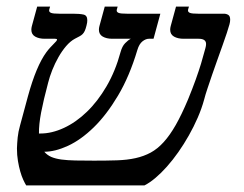

<svg xmlns="http://www.w3.org/2000/svg" viewBox="-20 -560 736 580"><path d="M344.2 -402.8Q349.1 -420.4 357.9 -429.4Q366.7 -438.5 375 -442.9H319.3Q301.8 -442.9 290.3 -449.5Q278.8 -456.1 278.8 -470.2Q278.8 -475.1 280.3 -481L296.4 -540H335.4L333 -531.7Q332.5 -530.8 332.5 -528.3Q332.5 -523.4 338.6 -521Q344.7 -518.6 363.3 -518.6H464.4L443.8 -442.9H429.7Q420.4 -442.9 410.4 -435.1Q400.4 -427.2 395 -409.2Q371.1 -329.1 336.4 -271Q301.8 -212.9 263.2 -175.3Q224.6 -137.7 185.5 -119.6Q146.5 -101.6 113.8 -101.6Q122.6 -91.3 135 -85.9Q147.5 -80.6 165.5 -78.1Q183.6 -75.7 207.8 -75.2Q231.9 -74.7 264.2 -74.7Q302.7 -74.7 333.5 -75.7Q364.3 -76.7 389.4 -82.3Q414.6 -87.9 435.3 -99.1Q456.1 -110.4 474.6 -130.9Q493.2 -151.4 511 -182.6Q528.8 -213.9 547.9 -259.3Q561.5 -292.5 571.3 -319.8Q581.1 -347.2 587.2 -367.4Q593.3 -387.7 596.4 -399.9Q599.6 -412.1 600.6 -415Q602.5 -421.4 602.5 -427.2Q602.5 -442.9 580.1 -442.9H534.7Q517.1 -442.9 505.6 -449.5Q494.1 -456.1 494.1 -470.2Q494.1 -475.1 495.6 -481L511.7 -540H550.8L548.3 -531.7Q547.9 -530.8 547.9 -528.3Q547.9 -523.4 554 -521Q560.1 -518.6 578.6 -518.6H656.2Q663.6 -518.6 669.4 -515.1Q675.3 -511.7 675.3 -500.5Q675.3 -494.1 673.3 -486.8Q670.9 -477.5 665.3 -460.7Q659.7 -443.8 652.3 -423.1Q645 -402.3 636.7 -379.4Q628.4 -356.4 620.8 -334.2Q613.3 -312 606.7 -292.5Q600.1 -272.9 596.7 -259.3Q589.4 -232.4 577.4 -204.8Q565.4 -177.2 550.5 -150.9Q535.6 -124.5 518.8 -100.6Q502 -76.7 484.4 -56.9Q466.8 -37.1 449.5 -22.5Q432.1 -7.8 416.5 0H59.1Q55.2 -6.3 50.3 -16.8Q45.4 -27.3 41.3 -41.7Q37.1 -56.2 34.2 -73.7Q31.2 -91.3 31.2 -111.8Q31.7 -127.4 33.4 -144.8Q35.2 -162.1 40.5 -180.7L64.5 -269.5Q89.4 -360.4 120.1 -402.3Q126 -410.2 131.8 -416.5Q137.7 -422.9 142.3 -427.5Q147 -432.1 149.7 -435.3Q152.3 -438.5 152.3 -440.4Q152.3 -442.9 146.5 -442.9H115.2Q97.7 -442.9 86.2 -449.5Q74.7 -456.1 74.7 -470.2Q74.7 -475.1 76.2 -481L92.3 -540H131.3L128.9 -531.7Q128.4 -530.8 128.4 -528.3Q128.4 -523.4 134.5 -521Q140.6 -518.6 159.2 -518.6H199.7Q220.2 -518.6 231.9 -516.1Q243.7 -513.7 243.7 -499Q243.7 -495.6 243.2 -491.7Q242.7 -487.8 241.2 -482.4Q238.8 -472.7 236.1 -466.8Q233.4 -460.9 229.5 -457Q225.6 -453.1 220 -450.2Q214.4 -447.3 206.1 -442.9Q192.4 -435.5 179.7 -420.7Q167 -405.8 156.5 -387.2Q146 -368.7 137.9 -348.4Q129.9 -328.1 125.5 -310.5Q111.3 -257.3 104.2 -220.2Q97.2 -183.1 97.7 -156.7H102.1Q136.7 -156.7 173.1 -173.6Q209.5 -190.4 242.4 -222.2Q275.4 -253.9 302 -299.6Q328.6 -345.2 344.2 -402.8Z"/></svg>

Font: Arian AMU Serif
Style: Italic
Weight: 400
Italic angle: -15°
Designer: Ruben Hakobyan (Tarumian)
Foundry: Ruben Hakobyan (Tarumian)
Version: Version 1.002